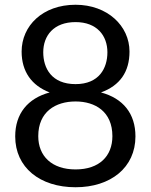

<svg xmlns="http://www.w3.org/2000/svg" viewBox="-20 -771 636 808"><path d="M405 -382C485 -411 525 -469 525 -554C525 -662 432 -751 298 -751C159 -751 71 -662 71 -554C71 -470 113 -411 189 -382C97 -357 44 -293 44 -197C44 -66 148 17 298 17C446 17 550 -66 550 -197C550 -293 498 -357 405 -382ZM298 -678C388 -678 432 -621 432 -551C432 -484 397 -417 298 -417C197 -417 162 -484 162 -551C162 -621 206 -678 298 -678ZM298 -58C198 -58 141 -114 141 -198C141 -301 214 -344 298 -344C381 -344 453 -301 453 -198C453 -114 398 -58 298 -58Z"/></svg>

Font: Spoqa Han Sans Neo Regular
Style: Regular
Weight: 400
Designer: [Spoqa Han Sans Neo] Dong-huui Kim  Younghwa Kang  Yujin Lee  [Noto Sans] Ryoko NISHIZUKA  (kana & ideographs); Paul D. 
Foundry: Spoqa (http://www.spoqa-han-sans.com)
Version: Version 1.000